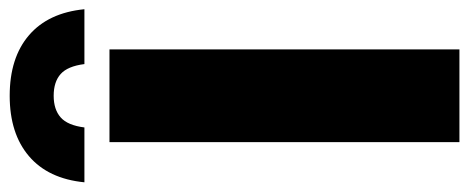

<svg xmlns="http://www.w3.org/2000/svg" viewBox="-354 -678 991 406"><g transform="rotate(-90 142.0 -475.5)"><path d="M44 0V-740H240V0ZM-41 -793Q-33.5 -869.5 14.2 -910.2Q62 -951 142 -951Q222.5 -951 270 -910.2Q317.5 -869.5 325 -793H209Q204.5 -828.5 188 -843.2Q171.5 -858 142 -858Q113 -858 96.2 -843.2Q79.5 -828.5 75 -793Z"/></g></svg>

Font: Encode Sans Condensed Condensed Black
Style: Regular
Weight: 900
Width: 3
Designer: Multiple Designers
Foundry: Impallari Type
Version: Version 3.000; ttfautohint (v1.8.3) -l 8 -r 50 -G 200 -x 14 